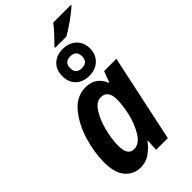

<svg xmlns="http://www.w3.org/2000/svg" viewBox="-290 -1038 1129 1129"><g transform="rotate(-45 275.0 -473.5)"><path d="M398 -844Q431 -862 477.5 -895Q524 -928 549 -952L550 -957H402Q382 -930 355.5 -902Q329 -874 306 -851L305 -844ZM448 -698Q447 -749 414 -778.5Q381 -808 332 -808Q280 -808 248.5 -778Q217 -748 217 -697Q217 -645 248 -615Q279 -585 332 -585Q383 -585 415.5 -616Q448 -647 448 -698ZM283 -697Q283 -746 332 -746Q382 -746 382 -697Q382 -648 332 -648Q283 -648 283 -697ZM160 -174Q160 -230 176.5 -294Q193 -358 222 -403.5Q251 -449 289 -449Q348 -449 348 -372Q348 -324 334 -262Q320 -200 288.5 -147Q257 -94 212 -94Q160 -94 160 -174ZM302 -73H305L301 0H398L514 -544H412L386 -475H383Q351 -554 268 -554Q192 -554 139.5 -491Q87 -428 59.5 -337.5Q32 -247 32 -165Q32 -76 69.5 -33Q107 10 164 10Q207 10 240.5 -13Q274 -36 302 -73Z"/></g></svg>

Font: Noto Sans UI SemiCondensed
Style: Bold Italic
Weight: 700
Width: 4
Designer: Monotype Design Team
Foundry: Monotype Imaging Inc.
Version: 1.001